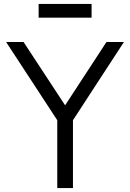

<svg xmlns="http://www.w3.org/2000/svg" viewBox="-20 -959 663 979"><path d="M272 0V-346L11 -745H100L312 -422L523 -745H612L352 -346V0ZM177 -869V-939H447V-869Z"/></svg>

Font: Kosmopol Plus Jakarta Sans
Style: Regular
Weight: 400
Designer: Gumpita Rahayu
Foundry: Tokotype
Version: Version 2.006